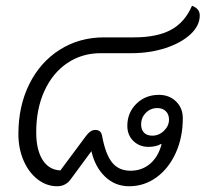

<svg xmlns="http://www.w3.org/2000/svg" viewBox="-20 -639 715 668"><path d="M44 -173Q44 -270 82 -346.5Q120 -423 188 -466Q256 -509 342 -509H446Q526 -509 574.5 -535Q623 -561 648 -619Q675 -609 675 -585Q675 -550 643 -520Q611 -490 556.5 -472Q502 -454 438 -454H331Q265 -454 214 -419.5Q163 -385 134.5 -322.5Q106 -260 106 -179Q106 -118 128 -83Q150 -48 190 -46L277 -163Q294 -187 311 -187Q322 -187 328 -181.5Q334 -176 336 -162Q348 -100 371 -72.5Q394 -45 434 -45Q474 -45 502.5 -69.5Q531 -94 542 -137L540 -138Q522 -128 497 -128Q465 -128 444 -148.5Q423 -169 423 -201Q423 -247 454.5 -278Q486 -309 533 -309Q569 -309 592.5 -286Q616 -263 616 -228Q616 -161 591.5 -107Q567 -53 524.5 -22Q482 9 429 9Q381 9 346 -24Q311 -57 298 -113L228 -18Q210 9 179 9Q142 9 111 -15Q80 -39 62 -80.5Q44 -122 44 -173ZM568 -223Q568 -241 557 -252Q546 -263 527 -263Q504 -263 487.5 -246.5Q471 -230 471 -206Q471 -188 481 -177.5Q491 -167 510 -167Q533 -167 550.5 -184Q568 -201 568 -223Z"/></svg>

Font: K2D ExtraLight
Style: Italic
Weight: 275
Italic angle: -10°
Designer: Katatrad Aksorn Co.,Ltd.
Foundry: Cadson Demak Co.,Ltd.
Version: Version 1.000; ttfautohint (v1.6)